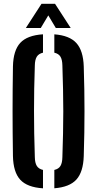

<svg xmlns="http://www.w3.org/2000/svg" viewBox="-20 -989 514 1016"><path d="M207.5 7.5Q124.1 2.2 87.2 -37.9Q50.3 -78 48.5 -163.3Q47.5 -229.4 47 -287.6Q46.5 -345.8 46.5 -401.4Q46.5 -457 47 -514.7Q47.5 -572.5 48.5 -637.1Q50.3 -722 87.2 -762.1Q124.1 -802.2 207.5 -807.5V-710.2Q184.8 -705 174.8 -689.1Q164.8 -673.1 164.3 -642.5Q162 -577.5 161 -518.2Q160 -459 160 -401.8Q160 -344.6 161 -284.7Q162 -224.9 164.3 -157.8Q164.8 -127 174.8 -111Q184.8 -95 207.5 -89.8ZM267.5 7.3V-89.8Q290.3 -94.9 299.9 -110.9Q309.6 -127 310.1 -157.8Q312.3 -224 313.6 -283.4Q314.9 -342.8 314.9 -400.1Q314.9 -457.3 313.6 -517Q312.3 -576.6 310.1 -642.5Q309.6 -673.1 299.9 -689.1Q290.3 -705.1 267.5 -710.2V-807.3Q347.8 -801.4 384.2 -761.2Q420.6 -721 423.2 -637.1Q425.3 -572.2 426.2 -514.4Q427.1 -456.7 427.1 -400.9Q427.1 -345.2 426.2 -287.2Q425.3 -229.2 423.2 -163.3Q420.6 -78.8 384.2 -38.8Q347.8 1.2 267.5 7.3ZM116.7 -840.8 199.6 -968.8H271.3L354.2 -840.8H275.4L235.6 -907.5L195.7 -840.8Z"/></svg>

Font: Big Shoulders Stencil Text Thin
Style: Regular
Weight: 100
Designer: Patric King
Foundry: XO Type Co
Version: Version 2.001